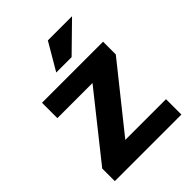

<svg xmlns="http://www.w3.org/2000/svg" viewBox="-203 -818 927 927"><g transform="rotate(-45 261.0 -354.5)"><path d="M34.2 -85.9 293 -411.1H53.2V-516.1H470.2V-429.2L210.9 -105H488.8V0H34.2ZM286.1 -709H451.2L310.1 -570.8H205.1Z"/></g></svg>

Font: LT Superior
Style: Bold
Weight: 400
Designer: Daniel Lyons
Foundry: LyonsType
Version: Version 1.000